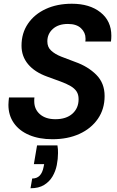

<svg xmlns="http://www.w3.org/2000/svg" viewBox="-20 -732 624 1026"><path d="M260 12Q189 12 136 -10.5Q83 -33 54 -74.5Q25 -116 25 -172Q25 -180 26 -191Q27 -202 28 -211H164Q163 -205 163 -200.5Q163 -196 163 -191Q163 -148 193.5 -121.5Q224 -95 276 -95Q334 -95 367 -124.5Q400 -154 400 -202Q400 -227 389 -243.5Q378 -260 356.5 -272.5Q335 -285 303.5 -296.5Q272 -308 231 -323Q165 -347 130 -389Q95 -431 95 -488Q95 -555 129.5 -605.5Q164 -656 224.5 -684Q285 -712 364 -712Q459 -712 517 -666Q575 -620 575 -541Q575 -534 574.5 -526Q574 -518 573 -510H436Q437 -515 437 -519Q437 -523 437 -527Q437 -558 413 -581Q389 -604 343 -604Q292 -604 262.5 -577.5Q233 -551 233 -511Q233 -480 253 -462Q273 -443 307 -429.5Q341 -416 382 -401Q450 -377 494.5 -332.5Q539 -288 539 -219Q539 -149 503 -97Q467 -45 404.5 -16.5Q342 12 260 12ZM143 274 152 222Q177 222 192 206.5Q207 191 213 160L216 145H161L178 45H287Q289 55 289.5 65.5Q290 76 290 86Q290 117 283.5 150Q277 183 260.5 211Q244 239 215.5 256.5Q187 274 143 274Z"/></svg>

Font: Rethink Sans
Style: Bold Italic
Weight: 700
Italic angle: -10°
Designer: The Rethink Sans project authors (Hans Thiessen). DM Sans designed by Colophon Foundry.
Foundry: Rethink Communications LLC
Version: Version 1.001